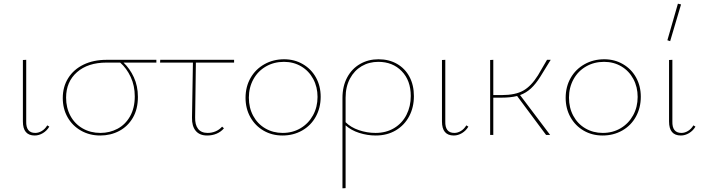

<svg xmlns="http://www.w3.org/2000/svg" viewBox="-20 -731 3812 1040"><path d="M104 -73V-406L122 -407V-74Q120 -11 171 -11Q189 -11 206.5 -21.5Q224 -32 236 -52L247 -45Q234 -23 212.5 -10Q191 3 168 3Q104 3 104 -73Z M827 -392H649Q683 -360 705 -312.5Q727 -265 727 -206Q727 -140 699.5 -93Q672 -46 625.5 -21.5Q579 3 523 3Q465 3 418.5 -23.5Q372 -50 346 -96Q320 -142 320 -200Q320 -261 349.5 -308Q379 -355 432.5 -381Q486 -407 558 -407H827ZM631 -392H557Q456 -392 397 -340Q338 -288 338 -202Q338 -147 361.5 -103.5Q385 -60 427.5 -35.5Q470 -11 524 -11Q574 -11 616.5 -33.5Q659 -56 684.5 -101Q710 -146 710 -209Q710 -267 688 -314Q666 -361 631 -392Z M1037 -95Q1036 -55 1053 -33Q1070 -11 1105 -11Q1127 -11 1147.5 -19.5Q1168 -28 1183 -45L1193 -36Q1177 -17 1153.5 -7Q1130 3 1102 3Q1061 3 1040 -22.5Q1019 -48 1020 -94L1025 -392H847L848 -407H1248V-392H1041Z M1310 -201Q1310 -261 1337 -308.5Q1364 -356 1412 -383Q1460 -410 1519 -410Q1575 -410 1620.5 -383.5Q1666 -357 1691.5 -311Q1717 -265 1717 -207Q1717 -147 1690.5 -99Q1664 -51 1616.5 -24Q1569 3 1510 3Q1453 3 1407.5 -23.5Q1362 -50 1336 -96.5Q1310 -143 1310 -201ZM1700 -206Q1700 -260 1676.5 -303.5Q1653 -347 1611.5 -371.5Q1570 -396 1518 -396Q1464 -396 1420.5 -371Q1377 -346 1352.5 -301.5Q1328 -257 1328 -202Q1328 -147 1351.5 -103.5Q1375 -60 1417 -35.5Q1459 -11 1511 -11Q1565 -11 1608 -36.5Q1651 -62 1675.5 -106.5Q1700 -151 1700 -206Z M2222 -210Q2222 -150 2196.5 -101.5Q2171 -53 2124 -25Q2077 3 2015 3Q1970 3 1926 -11Q1882 -25 1852 -52V288L1835 289V-200Q1835 -264 1860.5 -311.5Q1886 -359 1930.5 -384.5Q1975 -410 2030 -410Q2087 -410 2130.5 -385Q2174 -360 2198 -315Q2222 -270 2222 -210ZM2205 -211Q2205 -295 2156 -345.5Q2107 -396 2029 -396Q1979 -396 1939 -372.5Q1899 -349 1875.5 -305Q1852 -261 1852 -202V-69Q1880 -41 1924 -26Q1968 -11 2014 -11Q2072 -11 2115.5 -37.5Q2159 -64 2182 -109.5Q2205 -155 2205 -211Z M2374 -73V-406L2392 -407V-74Q2390 -11 2441 -11Q2459 -11 2476.5 -21.5Q2494 -32 2506 -52L2517 -45Q2504 -23 2482.5 -10Q2461 3 2438 3Q2374 3 2374 -73Z M2797 -216 2960 0H2938L2781 -211Q2745 -202 2696 -202H2652V0H2635V-406L2652 -407V-216H2698Q2771 -216 2814 -240Q2857 -264 2894 -323L2943 -407H2963L2907 -316Q2882 -276 2856 -252Q2830 -228 2797 -216Z M3044 -201Q3044 -261 3071 -308.5Q3098 -356 3146 -383Q3194 -410 3253 -410Q3309 -410 3354.5 -383.5Q3400 -357 3425.5 -311Q3451 -265 3451 -207Q3451 -147 3424.5 -99Q3398 -51 3350.5 -24Q3303 3 3244 3Q3187 3 3141.5 -23.5Q3096 -50 3070 -96.5Q3044 -143 3044 -201ZM3434 -206Q3434 -260 3410.5 -303.5Q3387 -347 3345.5 -371.5Q3304 -396 3252 -396Q3198 -396 3154.5 -371Q3111 -346 3086.5 -301.5Q3062 -257 3062 -202Q3062 -147 3085.5 -103.5Q3109 -60 3151 -35.5Q3193 -11 3245 -11Q3299 -11 3342 -36.5Q3385 -62 3409.5 -106.5Q3434 -151 3434 -206Z M3595 -513 3652 -711 3669 -707 3610 -508ZM3604 -73V-406L3622 -407V-74Q3620 -11 3671 -11Q3689 -11 3706.5 -21.5Q3724 -32 3736 -52L3747 -45Q3734 -23 3712.5 -10Q3691 3 3668 3Q3604 3 3604 -73Z"/></svg>

Font: Ysabeau Infant Thin
Style: Regular
Weight: 200
Designer: Christian Thalmann (Catharsis Fonts)
Version: Version 0.003